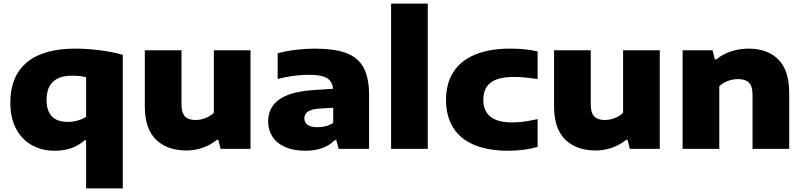

<svg xmlns="http://www.w3.org/2000/svg" viewBox="-20 -828 4469 1068"><path d="M459 -47.5H450Q386.5 10.5 284 10.5Q215 10.5 159.2 -19.5Q103.5 -49.5 70.5 -110Q37.5 -170.5 37.5 -258Q37.5 -404 129.2 -480.8Q221 -557.5 399 -557.5Q466 -557.5 537.5 -548.2Q609 -539 663 -523V220H459ZM459 -178.5V-398.5Q424 -407 380.5 -407Q311 -407 275 -373.5Q239 -340 239 -272.5Q239 -150 357 -150Q384.5 -150 411 -157.2Q437.5 -164.5 459 -178.5Z M785.5 -237.5V-548.5H989.5V-248.5Q989.5 -200.5 1008.8 -180.5Q1028 -160.5 1066.5 -160.5Q1095.5 -160.5 1123 -171.2Q1150.5 -182 1169.5 -200.5V-548.5H1373.5V0H1207L1194.5 -50.5H1187Q1152 -22 1108.2 -6.5Q1064.5 9 1017.5 9Q909.5 9 847.5 -51.5Q785.5 -112 785.5 -237.5Z M2033 -298.5V0H1864L1851 -48H1841.5Q1813 -18.5 1771.5 -4Q1730 10.5 1680.5 10.5Q1612.5 10.5 1565.5 -10.5Q1518.5 -31.5 1495 -68.5Q1471.5 -105.5 1471.5 -153Q1471.5 -232.5 1536 -276.5Q1600.5 -320.5 1737 -328L1832.5 -334Q1829.5 -363.5 1815 -380.2Q1800.5 -397 1771.5 -404.5Q1742.5 -412 1694 -412Q1657 -412 1610.5 -405.8Q1564 -399.5 1524.5 -388.5V-531.5Q1571 -544.5 1626 -551Q1681 -557.5 1730 -557.5Q1839.5 -557.5 1905.2 -533.2Q1971 -509 2002 -452.5Q2033 -396 2033 -298.5ZM1833.5 -144V-228.5L1756.5 -224Q1712 -220.5 1692.5 -207Q1673 -193.5 1673 -169.5Q1673 -146.5 1691.2 -133.5Q1709.5 -120.5 1745.5 -120.5Q1769 -120.5 1792 -126.2Q1815 -132 1833.5 -144Z M2155.5 0V-808H2359.5V0Z M2461 -272.5Q2461 -363.5 2501.8 -427.2Q2542.5 -491 2622.5 -524.2Q2702.5 -557.5 2818 -557.5Q2905 -557.5 2970.5 -542V-388Q2931.5 -394 2901.5 -397Q2871.5 -400 2839 -400Q2750.5 -400 2709.5 -368.5Q2668.5 -337 2668.5 -273Q2668.5 -210.5 2708.5 -178.8Q2748.5 -147 2827.5 -147Q2860.5 -147 2892.5 -151.2Q2924.5 -155.5 2970.5 -165.5V-11Q2937.5 -1 2895.2 4.8Q2853 10.5 2806.5 10.5Q2694.5 10.5 2617.2 -22.2Q2540 -55 2500.5 -118.5Q2461 -182 2461 -272.5Z M3062 -237.5V-548.5H3266V-248.5Q3266 -200.5 3285.2 -180.5Q3304.5 -160.5 3343 -160.5Q3372 -160.5 3399.5 -171.2Q3427 -182 3446 -200.5V-548.5H3650V0H3483.5L3471 -50.5H3463.5Q3428.5 -22 3384.8 -6.5Q3341 9 3294 9Q3186 9 3124 -51.5Q3062 -112 3062 -237.5Z M3777 -548.5H3943.5L3956 -498H3965.5Q3999 -526.5 4045.8 -542Q4092.5 -557.5 4145 -557.5Q4249.5 -557.5 4309.8 -497Q4370 -436.5 4370 -310.5V0H4166V-299.5Q4166 -348 4146.2 -368Q4126.5 -388 4086 -388Q4056 -388 4028 -377.5Q4000 -367 3981 -348V0H3777Z"/></svg>

Font: Encode Sans Expanded ExtraBold
Style: Regular
Weight: 800
Width: 7
Designer: Multiple Designers
Foundry: Impallari Type
Version: Version 2.000